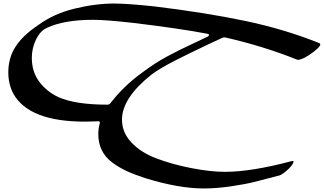

<svg xmlns="http://www.w3.org/2000/svg" viewBox="-20 -1038 1832 1086"><path d="M1133 28Q991 28 803 -30Q741 -50 696.5 -70.5Q652 -91 613.5 -120Q575 -149 555.5 -189Q536 -229 536 -279Q536 -312 544 -339Q546 -346 543.5 -349.5Q541 -353 534 -352Q528 -352 502.5 -351Q477 -350 460 -350Q145 -350 56 -507Q27 -562 27 -629Q27 -710 67.5 -773.5Q108 -837 196 -896Q283 -960 401 -989Q519 -1018 627 -1018Q699 -1018 851 -1002Q1141 -967 1365.5 -920Q1590 -873 1786 -794Q1806 -785 1754 -745Q1699 -703 1669 -700Q1665 -699 1662 -700Q1473 -776 1255 -826Q1245 -828 1237 -824Q1219 -816 1151.5 -784Q1084 -752 1054.5 -737.5Q1025 -723 975.5 -698Q926 -673 893.5 -653.5Q861 -634 838 -617Q670 -484 670 -361Q670 -289 723 -232.5Q776 -176 862 -143Q954 -108 1063 -87Q1172 -66 1252 -66Q1401 -66 1631 -127Q1643 -130 1640 -121Q1634 -100 1595 -67Q1569 -46 1554 -44Q1467 -21 1417 -8.5Q1367 4 1285.5 16Q1204 28 1133 28ZM588 -446Q598 -446 605 -455Q679 -551 781 -625Q818 -653 854 -676.5Q890 -700 931.5 -722Q973 -744 999.5 -757Q1026 -770 1079 -795Q1132 -820 1155 -831Q1163 -835 1162 -840.5Q1161 -846 1153 -847Q996 -877 729 -909Q576 -926 507 -926Q344 -926 246 -881Q208 -864 184 -815Q160 -766 160 -711Q160 -631 203 -574.5Q246 -518 312 -488Q407 -446 588 -446Z"/></svg>

Font: Joscelyn
Style: Regular
Weight: 400
Designer: Peter S. Baker
Version: Version 1.012